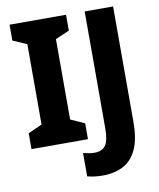

<svg xmlns="http://www.w3.org/2000/svg" viewBox="-99 -791 898 1085"><g transform="rotate(-10 350.5 -248.5)"><path d="M355 0H31V-91L111 -127V-588L31 -623V-714H355V-623L275 -588V-127L355 -91ZM403 217Q376 217 354 214Q332 211 314 206V72Q329 76 345 79Q361 82 379 82Q422 82 442 54.5Q462 27 462 -45V-714H625V-52Q625 47 597.5 106Q570 165 520 191Q470 217 403 217Z"/></g></svg>

Font: Noto Sans Devanagari SemiCondensed ExtraBold
Style: Regular
Weight: 800
Width: 4
Designer: Jelle Bosma - Monotype Design Team
Foundry: Monotype Imaging Inc.
Version: Version 2.004; ttfautohint (v1.8.4.7-5d5b)